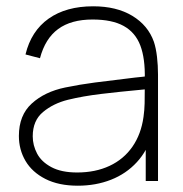

<svg xmlns="http://www.w3.org/2000/svg" viewBox="-20 -575 582 610"><path d="M227 15Q166.5 15 124.2 -6.5Q82 -28 61 -63.8Q40 -99.5 40 -143Q40 -209 81 -246.2Q122 -283.5 187 -297Q233 -306.5 281.2 -312.8Q329.5 -319 408.5 -328.5Q422.5 -330 434.2 -331.2Q446 -332.5 455 -334L440 -324Q441.5 -389 425.8 -430.5Q410 -472 373 -492.5Q336 -513 274 -513Q206 -513 164.8 -482.8Q123.5 -452.5 107 -390L61 -402Q79 -476.5 134.5 -515.8Q190 -555 276 -555Q350 -555 400.2 -524.8Q450.5 -494.5 469 -442Q475.5 -422.5 478.8 -394.5Q482 -366.5 482 -338V0H443V-148L463 -147Q448.5 -96.5 414.8 -59.8Q381 -23 332.8 -4Q284.5 15 227 15ZM225 -27Q283 -27 328 -48Q373 -69 400.8 -109Q428.5 -149 436 -204Q439 -225 439.5 -247Q440 -269 440 -301.5V-310L462 -293L435 -290.5Q359 -283.5 301 -276.5Q243 -269.5 196 -258Q149.5 -246.5 116.8 -219.2Q84 -192 84 -142Q84 -113.5 97.8 -87.2Q111.5 -61 143.2 -44Q175 -27 225 -27Z"/></svg>

Font: Hauora
Style: Regular
Weight: 400
Designer: Wayne Shih
Foundry: WCYS
Version: Version 1.001